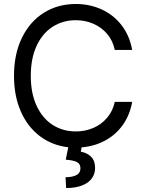

<svg xmlns="http://www.w3.org/2000/svg" viewBox="-20 -737 733 971"><path d="M363.3 -634.8Q298.3 -634.8 246.8 -602.1Q195.3 -569.3 165.5 -505.9Q135.7 -442.4 135.7 -353.5Q135.7 -264.6 165.5 -201.2Q195.3 -137.7 246.8 -105Q298.3 -72.3 363.3 -72.3Q410.2 -72.3 451.2 -89.6Q492.2 -106.9 521.2 -140.9Q550.3 -174.8 560.5 -221.7H648.4Q636.7 -155.3 601.1 -105.2Q565.4 -55.2 511.5 -26.1Q457.5 2.9 392.6 8.3L388.7 30.3Q419.4 35.2 440.2 55.2Q460.9 75.2 460.9 112.3Q460.9 142.6 444.1 165.5Q427.2 188.5 394.3 201.2Q361.3 213.9 314.5 213.9L311.5 159.2Q346.2 159.2 366.5 148.4Q386.7 137.7 386.7 115.2Q386.7 99.6 379.2 90.8Q371.6 82 356 77.4Q340.3 72.8 312.5 70.3L325.2 7.8Q244.1 -1.5 182.1 -48.1Q120.1 -94.7 85.4 -173.1Q50.8 -251.5 50.8 -353.5Q50.8 -463.4 90.8 -545.7Q130.9 -627.9 201.7 -672.4Q272.5 -716.8 363.3 -716.8Q434.6 -716.8 494.9 -689Q555.2 -661.1 595.5 -608.6Q635.7 -556.2 648.4 -484.4H560.5Q550.8 -531.7 521.7 -565.7Q492.7 -599.6 451.4 -617.2Q410.2 -634.8 363.3 -634.8Z"/></svg>

Font: Pretendard GOV
Style: Regular
Weight: 400
Designer: Base glyphs from Inter by Rasmus Andersson; Hangeul glyphs from Noto Sans CJK(Source Han Sans) by Jang Soo-young and Kan
Foundry: Kil Hyung-jin
Version: Version 1.309